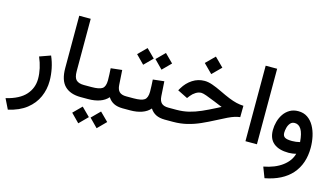

<svg xmlns="http://www.w3.org/2000/svg" viewBox="-119 -1027 2880 1649"><g transform="rotate(15 1321.0 -203.0)"><path d="M264.2 -279.3Q286.6 -228 297.6 -173.1Q308.6 -118.2 308.6 -64.9Q308.6 10.7 278.8 78.1Q249 145.5 186.5 194.8Q124 244.1 25.4 266.1L-19 175.8Q99.6 147 153.8 86.2Q208 25.4 208 -57.1Q208 -147.5 166.5 -244.6Z M613.8 0H601.6Q508.8 0 459 -49.3Q409.2 -98.6 409.2 -207.5V-671.9H511.2V-207Q511.2 -148.4 533.9 -127.9Q556.6 -107.4 601.6 -107.4H613.8Z M988.3 0H976.6Q927.7 0 895.8 -16.1Q863.8 -32.2 843.8 -64Q815.9 -31.7 770.8 -15.9Q725.6 0 667 0H594.2V-107.4H668Q739.3 -107.4 764.9 -126Q790.5 -144.5 791 -198.7Q791 -224.6 789.6 -252.7Q788.1 -280.8 786.6 -306.2L886.2 -317.4L894.5 -186.5Q897 -145.5 916.7 -126.5Q936.5 -107.4 977.5 -107.4H988.3ZM729.5 147.9 803.2 74.2 877.4 147.9 803.2 222.7ZM566.4 147.9 640.1 74.2 714.4 147.9 640.1 222.7Z M1362.8 0H1351.1Q1302.2 0 1270.3 -16.1Q1238.3 -32.2 1218.3 -64Q1190.4 -31.7 1145.3 -15.9Q1100.1 0 1041.5 0H968.8V-107.4H1042.5Q1113.8 -107.4 1139.4 -126Q1165 -144.5 1165.5 -198.7Q1165.5 -224.6 1164.1 -252.7Q1162.6 -280.8 1161.1 -306.2L1260.7 -317.4L1269 -186.5Q1271.5 -145.5 1291.3 -126.5Q1311 -107.4 1352.1 -107.4H1362.8ZM1137.7 -481.9 1211.4 -555.7 1285.6 -481.9 1211.4 -407.2ZM974.6 -481.9 1048.3 -555.7 1122.6 -481.9 1048.3 -407.2Z M1555.7 -559.1 1633.8 -636.7 1711.9 -559.1 1633.8 -481ZM1343.3 0V-107.4H1422.9Q1482.4 -107.4 1533.9 -120.1Q1585.4 -132.8 1638.7 -156.2Q1691.9 -179.7 1756.3 -212.9L1793 -231.9Q1783.2 -234.9 1769.8 -241Q1756.3 -247.1 1722.2 -260.7Q1672.4 -281.2 1640.6 -292.5Q1608.9 -303.7 1594.7 -303.7Q1569.8 -303.7 1545.7 -288.8Q1521.5 -273.9 1504.4 -252L1486.3 -228.5L1396 -273.4L1408.7 -294.9Q1439.9 -347.2 1488.5 -378.7Q1537.1 -410.2 1595.2 -410.2Q1627.9 -410.2 1666 -396.7Q1704.1 -383.3 1747.6 -362.3Q1800.8 -336.4 1838.9 -321Q1877 -305.7 1908 -298.3Q1939 -291 1971.2 -289.6L1970.2 -188.5Q1945.8 -185.5 1921.9 -178Q1897.9 -170.4 1864.5 -154.5Q1831.1 -138.7 1777.8 -110.4Q1718.3 -79.1 1662.1 -54Q1606 -28.8 1547.1 -14.4Q1488.3 0 1421.4 0Z M2066.9 -671.9H2168.9V-0.5H2066.9Z M2516.1 -9.3Q2501.5 -4.9 2482.7 -2.4Q2463.9 0 2450.2 0Q2363.8 0 2316.7 -38.3Q2269.5 -76.7 2269.5 -154.3Q2269.5 -191.4 2279.8 -229Q2290 -266.6 2311 -297.9Q2332 -329.1 2364.3 -348.1Q2396.5 -367.2 2440.4 -367.2Q2487.8 -367.2 2522.5 -343.5Q2557.1 -319.8 2579.3 -280Q2601.6 -240.2 2612.3 -191.2Q2623 -142.1 2623 -90.8Q2623 52.2 2543 143.6Q2462.9 234.9 2307.1 264.2L2271 170.4Q2372.1 151.4 2435.8 103.5Q2499.5 55.7 2516.1 -9.3ZM2522 -114.3Q2516.1 -191.4 2494.1 -226.3Q2472.2 -261.2 2436.5 -261.2Q2411.1 -261.2 2396.5 -243.4Q2381.8 -225.6 2375.7 -201.2Q2369.6 -176.8 2369.6 -156.7Q2369.6 -128.9 2387.9 -117.2Q2406.2 -105.5 2452.6 -105.5Q2469.2 -105.5 2487.1 -107.7Q2504.9 -109.9 2522 -114.3Z"/></g></svg>

Font: Vazir Medium FD-UI
Style: Medium-FD-UI
Weight: 500
Designer: Saber Rastikerdar
Foundry: Saber Rastikerdar
Version: Version 30.1.0